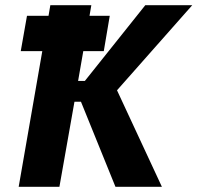

<svg xmlns="http://www.w3.org/2000/svg" viewBox="-20 -720 761 740"><path d="M425 0H604L431 -372L721 -700H540L307 -408H281L301 -523H380L403 -659H325L332 -700H174L167 -659H84L60 -523H143L52 0H209L267 -328H292Z"/></svg>

Font: Fixel Text 20240404
Style: Bold Italic
Weight: 700
Width: 4
Italic angle: -10°
Designer: AlfaBravo + MacPaw
Foundry: Kyrylo Tkachov, Marchela Mozhyna, Serhii Makarenko, Maria Weinstein, Zakhar Kryvoshyya
Version: Version 1.211;Glyphs 3.2 (3225)